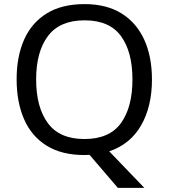

<svg xmlns="http://www.w3.org/2000/svg" viewBox="-20 -745 821 935"><path d="M720 -358Q720 -227 667.5 -135Q615 -43 512 -8L683 170H554L416 9Q410 9 403.5 9.5Q397 10 391 10Q280 10 206.5 -36Q133 -82 97 -165Q61 -248 61 -359Q61 -469 97 -551Q133 -633 206.5 -679Q280 -725 392 -725Q499 -725 572 -679.5Q645 -634 682.5 -551.5Q720 -469 720 -358ZM156 -358Q156 -223 213 -145.5Q270 -68 391 -68Q513 -68 569 -145.5Q625 -223 625 -358Q625 -493 569 -569.5Q513 -646 392 -646Q271 -646 213.5 -569.5Q156 -493 156 -358Z"/></svg>

Font: Noto Sans Elymaic
Style: Regular
Weight: 400
Designer: Morgane Pierson
Foundry: Google LLC
Version: Version 1.002; ttfautohint (v1.8.4.7-5d5b)